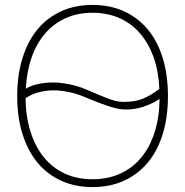

<svg xmlns="http://www.w3.org/2000/svg" viewBox="-20 -746 754 782"><path d="M357 16Q286 16 229 -10Q172 -36 132.5 -84Q93 -132 71.5 -200.5Q50 -269 50 -354Q50 -440 71.5 -509Q93 -578 132.5 -626Q172 -674 229 -700Q286 -726 357 -726Q428 -726 485 -700Q542 -674 582 -626Q622 -578 643 -509Q664 -440 664 -354Q664 -269 643 -200.5Q622 -132 582 -84Q542 -36 485 -10Q428 16 357 16ZM357 -16Q419 -16 469 -38.5Q519 -61 554.5 -103.5Q590 -146 609.5 -206.5Q629 -267 630 -343Q599 -323 564.5 -311.5Q530 -300 493 -300Q481 -300 467.5 -302Q454 -304 435.5 -309.5Q417 -315 391 -324.5Q365 -334 327 -350Q295 -364 261 -371Q227 -378 198 -378Q169 -378 139 -370.5Q109 -363 84 -346Q85 -270 104.5 -209Q124 -148 159 -105Q194 -62 244 -39Q294 -16 357 -16ZM486 -331Q530 -331 562 -344Q594 -357 629 -384Q626 -456 605.5 -513Q585 -570 550 -610.5Q515 -651 466 -672.5Q417 -694 357 -694Q297 -694 248.5 -672.5Q200 -651 165 -611Q130 -571 109.5 -514Q89 -457 85 -385Q110 -399 138.5 -404.5Q167 -410 196 -410Q226 -410 261 -403Q296 -396 325 -384Q363 -368 388 -357.5Q413 -347 430.5 -341Q448 -335 460.5 -333Q473 -331 486 -331Z"/></svg>

Font: Geist Thin
Style: Regular
Weight: 400
Designer: Basement.studio, Andrés Briganti, Mateo Zaragoza
Foundry: Basement.studio, Vercel, Andrés Briganti, Guido Ferreyra, Mateo Zaragoza
Version: Version 1.401